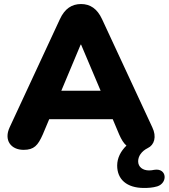

<svg xmlns="http://www.w3.org/2000/svg" viewBox="-20 -734 836 952"><path d="M694 198C713 198 737 197 760 190C813 173 808 98 745 108C736 110 727 111 719 111C688 111 665 94 665 66C665 41 681 16 713 0C745 -15 758 -56 735 -103L486 -639C462 -691 427 -714 382 -714C336 -714 301 -691 277 -639L28 -103C-2 -39 34 9 97 9C149 9 168 -13 192 -67L224 -143H539L571 -67C582 -42 593 -24 607 -12C579 15 561 49 561 87C561 155 608 198 694 198ZM382 -513 479 -284H284L380 -513Z"/></svg>

Font: Nunito Black
Style: Regular
Weight: 900
Designer: Vernon Adams
Foundry: Vernon Adams
Version: Version 3.602